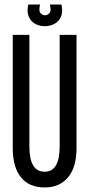

<svg xmlns="http://www.w3.org/2000/svg" viewBox="-20 -813 391 843"><path d="M176 10Q108 10 72 -34.5Q36 -79 36 -163V-660H109V-170Q109 -59 176 -59Q242 -59 242 -170V-660H316V-163Q316 -78 278.5 -34Q241 10 176 10ZM104 -793H156Q149 -766 157.5 -756Q166 -746 178 -746Q188 -746 197 -755Q206 -764 199 -793H250Q257 -759 247 -738Q237 -717 217.5 -707.5Q198 -698 177 -698Q154 -698 135 -708Q116 -718 106.5 -739.5Q97 -761 104 -793Z"/></svg>

Font: Bricolage Grotesque 96pt Condensed Light
Style: Regular
Weight: 300
Width: 3
Designer: Mathieu Triay
Foundry: Atelier Triay
Version: Version 1.001; ttfautohint (v1.8.4.7-5d5b);gftools[0.9.33.de